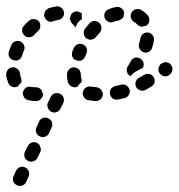

<svg xmlns="http://www.w3.org/2000/svg" viewBox="-32 -302 582 625"><path d="M12 271Q10 276 10 280Q10 284 11 289Q13 293 16 296Q19 299 23 301Q32 305 40 302Q49 299 53 291L61 273Q63 269 63 265Q63 260 62 256Q60 252 57 248Q54 245 50 243Q42 239 33 242Q24 246 20 254L13 270Q13 270 13 270Q13 270 13 270ZM99 176Q98 172 95 168Q92 165 88 163Q79 159 71 162Q62 166 58 174L49 192Q47 197 47 201Q47 205 48 210Q50 214 53 217Q56 221 60 222Q69 226 77 223Q86 220 90 212L99 193Q101 189 101 185Q101 180 99 176ZM125 83Q117 79 108 82Q99 85 95 94L87 112Q83 121 86 130Q89 138 98 142Q106 146 115 143Q124 140 128 131L136 113Q140 104 137 96Q134 87 125 83ZM175 16Q173 11 170 8Q167 5 163 3Q154 -1 146 2Q137 5 133 14L124 32Q120 41 124 49Q127 58 135 62Q144 66 152 63Q161 60 165 51L174 33Q176 29 176 24Q176 20 175 16ZM84 27H85Q95 27 101 20Q108 14 108 5Q108 4 108 3Q108 2 107 1Q106 -2 104 -6Q104 -7 104 -8Q103 -9 103 -10Q102 -11 101 -11Q98 -14 94 -16Q90 -18 85 -18H84Q77 -18 70 -19Q66 -20 61 -20Q57 -19 53 -17Q49 -14 47 -11Q44 -7 43 -3Q41 6 46 14Q51 22 60 24Q71 27 84 27ZM295 22Q298 19 300 15Q302 11 303 6Q303 -3 297 -10Q291 -17 282 -18Q272 -19 265 -20Q256 -22 248 -17Q240 -12 238 -3Q236 6 241 14Q246 22 255 24Q266 26 279 27Q283 27 287 26Q292 24 295 22ZM390 -10Q387 -19 379 -24Q371 -29 362 -26Q353 -24 344 -22Q339 -21 336 -19Q332 -16 329 -13Q327 -9 326 -5Q325 0 326 4Q328 13 335 19Q343 24 352 22Q363 20 374 17Q383 15 387 7Q392 -1 390 -10ZM469 -50Q464 -58 455 -61Q446 -63 438 -59Q429 -54 421 -49Q417 -47 414 -44Q411 -40 410 -36Q408 -32 409 -27Q409 -23 411 -19Q415 -11 424 -8Q433 -5 441 -9Q451 -14 460 -20Q468 -24 471 -33Q473 -42 469 -50ZM200 -21Q196 -23 193 -27Q191 -30 189 -34Q186 -46 186 -60Q186 -65 188 -69Q190 -73 193 -76Q196 -80 200 -81Q204 -83 209 -83Q213 -83 217 -81Q221 -80 225 -76Q228 -73 229 -69Q231 -65 231 -61Q231 -53 233 -46Q234 -43 234 -40Q234 -37 233 -34Q227 -30 223 -24Q221 -22 220 -20Q220 -19 219 -19Q218 -19 217 -19Q213 -17 208 -18Q204 -19 200 -21ZM-5 -32Q-10 -44 -12 -57Q-12 -62 -11 -66Q-10 -70 -7 -74Q-5 -77 -1 -80Q3 -82 7 -83Q17 -84 24 -78Q32 -72 33 -63Q34 -56 36 -49Q38 -45 38 -41Q38 -37 37 -33Q32 -29 28 -23Q27 -22 26 -21Q26 -20 25 -20Q25 -20 24 -20Q15 -16 7 -20Q-2 -23 -5 -32ZM529 -73Q530 -78 529 -82Q528 -86 525 -90Q520 -98 511 -99Q502 -101 494 -95H493Q489 -92 487 -88Q485 -84 484 -80Q483 -76 484 -71Q485 -67 488 -63Q490 -60 494 -57Q498 -55 502 -54Q507 -53 511 -54Q515 -55 519 -58L520 -59Q524 -61 526 -65Q528 -69 529 -73ZM381 -69Q380 -74 381 -78Q381 -83 384 -86Q389 -94 394 -103Q398 -111 407 -114Q416 -116 424 -112Q432 -107 435 -98Q437 -89 433 -81Q430 -80 427 -78Q418 -73 410 -69Q403 -65 397 -59Q395 -56 393 -54Q393 -54 392 -55Q391 -55 391 -55Q387 -58 384 -61Q382 -65 381 -69ZM205 -138Q207 -142 209 -147Q213 -155 221 -158Q230 -161 239 -157Q247 -153 250 -145Q253 -136 249 -127Q247 -122 245 -118Q243 -113 240 -110Q237 -107 233 -105Q229 -104 224 -104Q220 -104 216 -106Q211 -107 208 -110Q205 -114 203 -118Q202 -122 202 -126Q202 -131 204 -135Q204 -136 204 -137Q205 -137 205 -138Q205 -138 205 -138ZM-2 -117Q0 -113 4 -110Q7 -107 12 -106Q16 -105 20 -105Q25 -105 29 -107Q33 -109 36 -113Q38 -116 40 -121Q42 -129 46 -138Q50 -146 46 -155Q43 -163 34 -167Q30 -169 26 -169Q21 -169 17 -167Q13 -166 10 -163Q7 -160 5 -155Q0 -145 -3 -134Q-5 -130 -4 -125Q-4 -121 -2 -117ZM422 -144Q424 -140 427 -137Q430 -134 435 -132Q444 -129 452 -133Q460 -137 463 -146Q467 -158 469 -170Q471 -179 465 -187Q460 -194 451 -196Q441 -197 434 -192Q426 -186 425 -177Q424 -169 421 -161Q419 -157 420 -152Q420 -148 422 -144ZM298 -213Q298 -216 297 -218Q296 -221 295 -223Q294 -225 293 -226Q292 -227 292 -227Q291 -228 291 -228Q284 -234 275 -234Q265 -233 259 -226Q252 -218 245 -209Q239 -202 241 -192Q242 -183 249 -177Q257 -172 266 -173Q275 -175 281 -182Q287 -190 293 -196Q296 -200 297 -204Q299 -208 298 -213ZM40 -202Q40 -198 42 -194Q44 -190 47 -187Q54 -180 63 -181Q73 -181 79 -188Q85 -195 92 -201Q99 -207 99 -216Q100 -226 94 -233Q91 -236 87 -238Q83 -240 78 -240Q74 -240 69 -239Q65 -237 62 -234Q53 -227 46 -218Q43 -215 41 -211Q40 -207 40 -202ZM235 -240Q234 -245 234 -250Q234 -254 235 -257Q234 -258 233 -259Q226 -265 216 -265Q207 -264 201 -257Q200 -256 200 -256Q199 -255 199 -254Q198 -252 198 -249Q197 -245 195 -241Q196 -237 198 -233Q200 -228 203 -225Q208 -221 211 -216Q211 -215 212 -214Q212 -213 213 -212L217 -220Q220 -228 227 -234Q230 -237 235 -240ZM394 -244Q392 -253 396 -261Q401 -269 410 -272Q419 -274 427 -270Q439 -263 449 -252Q455 -245 454 -236Q454 -227 447 -221Q446 -220 445 -219Q445 -219 444 -218Q440 -218 437 -217Q433 -216 430 -215Q426 -215 422 -217Q418 -219 415 -222Q411 -227 405 -230Q397 -235 394 -244ZM330 -229Q325 -229 321 -231Q317 -232 314 -236Q311 -239 309 -243Q306 -252 309 -260Q313 -269 322 -272Q333 -277 345 -279Q354 -281 362 -276Q370 -271 372 -262Q372 -261 372 -261Q372 -260 372 -260Q372 -258 371 -256Q371 -253 371 -250Q369 -244 364 -241Q360 -237 354 -235Q346 -234 338 -231Q334 -229 330 -229ZM113 -246Q115 -242 118 -238Q121 -235 125 -233Q129 -231 133 -231Q138 -231 142 -233Q150 -236 157 -237Q167 -238 172 -246Q178 -253 176 -262Q175 -272 167 -277Q160 -283 150 -281Q139 -279 126 -275Q118 -271 114 -263Q110 -254 113 -246Z"/></svg>

Font: FRB American Cursive Guidelines Arrows Dashed Extrabold
Style: Bold Italic
Weight: 800
Italic angle: -25°
Version: Version 2.0;Modular Font Editor K font №1